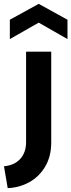

<svg xmlns="http://www.w3.org/2000/svg" viewBox="-75 -765 366 985"><path d="M58.8 -35.2V-500H187.8V-34.2Q187.8 37.4 156.8 89.7Q125.7 142 74.7 170Q23.6 198 -35.5 200L-54.6 88.1Q-0.6 83 29.1 49.9Q58.8 16.7 58.8 -35.2ZM-24.5 -663.8 123.6 -745.2 271.2 -663.8V-564.5L123.6 -648.9L-24.5 -564.5Z"/></svg>

Font: AF Albert Sans Medium
Style: Regular
Weight: 500
Designer: Andreas Rasmussen
Foundry: a.Foundry
Version: Version 1.300;Glyphs 3.2 (3231)